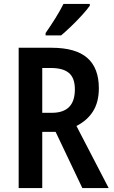

<svg xmlns="http://www.w3.org/2000/svg" viewBox="-20 -957 579 977"><path d="M242 -714Q365 -714 424 -662.5Q483 -611 483 -508Q483 -437 453 -390Q423 -343 369 -316L533 0H399L263 -286H195V0H75V-714ZM239 -611H195V-383H244Q361 -383 361 -502Q361 -560 331 -585.5Q301 -611 239 -611ZM437 -928Q423 -908 397.5 -880Q372 -852 343 -824Q314 -796 291 -777H212V-789Q238 -826 262 -864.5Q286 -903 303 -937H437Z"/></svg>

Font: Noto Sans Devanagari Condensed SemiBold
Style: Regular
Weight: 600
Width: 3
Designer: Jelle Bosma - Monotype Design Team
Foundry: Monotype Imaging Inc.
Version: Version 2.004; ttfautohint (v1.8.4.7-5d5b)